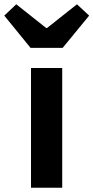

<svg xmlns="http://www.w3.org/2000/svg" viewBox="-66 -878 437 898"><path d="M79 0H225V-560H79ZM77 -654H227L351 -805L294 -858L154 -747H150L10 -858L-46 -805Z"/></svg>

Font: Noto Sans T Chinese Bold
Style: Bold
Weight: 700
Designer: Ryoko NISHIZUKA (kana & ideographs); Paul D. Hunt (Latin, Greek & Cyrillic); Wenlong ZHANG (bopomofo); Sandoll Communica
Foundry: Adobe Systems Incorporated
Version: Version 1.000;PS 1;hotconv 1.0.78;makeotf.lib2.5.61930